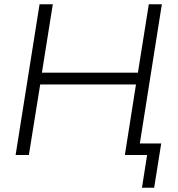

<svg xmlns="http://www.w3.org/2000/svg" viewBox="-20 -725 833 898"><path d="M53 0 165 -705H227L176 -385H625L676 -705H737L634 -54H734L701 153H644L668 0H564L616 -330H168L115 0Z"/></svg>

Font: Nunito Sans Light
Style: Italic
Weight: 300
Italic angle: -9°
Designer: Vernon Adams
Foundry: Vernon Adams
Version: Version 3.006; ttfautohint (v1.8.3)